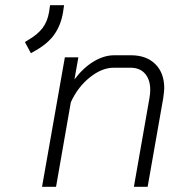

<svg xmlns="http://www.w3.org/2000/svg" viewBox="-20 -720 709 740"><path d="M230 -499H282L267 -414Q301 -459 341 -483Q381 -507 420 -507H485Q544 -507 578.5 -473Q613 -439 613 -380Q613 -369 609 -341L549 0H496L556 -342Q559 -359 559 -374Q559 -413 539 -436Q519 -459 483 -459H418Q373 -459 326.5 -422Q280 -385 253 -326L196 0H142ZM76 -558 89 -566Q125 -587 144 -612Q163 -637 169 -673L173 -700H227L223 -673Q215 -624 190 -588Q165 -552 115 -524L99 -515Z"/></svg>

Font: Bai Jamjuree Light
Style: Italic
Weight: 300
Italic angle: -10°
Version: Version 1.000; ttfautohint (v1.6)